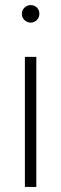

<svg xmlns="http://www.w3.org/2000/svg" viewBox="-20 -736 241 756"><path d="M78 0V-512H123V0ZM101 -647Q87 -647 76.5 -657Q66 -667 66 -682Q66 -696 76.5 -706Q87 -716 101 -716Q115 -716 125 -706.5Q135 -697 135 -682Q135 -667 125 -657Q115 -647 101 -647Z"/></svg>

Font: DM Sans 12pt ExtraLight
Style: Regular
Weight: 250
Version: Version 4.004;gftools[0.9.30]